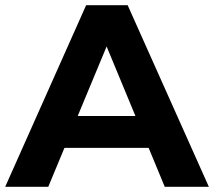

<svg xmlns="http://www.w3.org/2000/svg" viewBox="-29 -720 825 740"><path d="M-9 0 303 -700H463L776 0H606L350 -618H414L157 0ZM147 -150 190 -273H550L594 -150Z"/></svg>

Font: Montserrat Thin
Style: Bold
Weight: 700
Version: Version 9.000